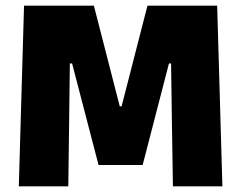

<svg xmlns="http://www.w3.org/2000/svg" viewBox="-20 -659 853 679"><path d="M46.5 0 65 -639H312L403.5 -283H410L501.5 -639H748L766.5 0H591.5L588.5 -189.5L585 -434.5H577.5L484.5 -75.5H328.5L235 -434.5H227L224 -189L221.5 0Z"/></svg>

Font: Anek Gurmukhi ExtraBold
Style: Regular
Weight: 800
Designer: Sarang Kulkarni (Gurmukhi), Yesha Goshar (Latin)
Foundry: Ek Type
Version: Version 1.003